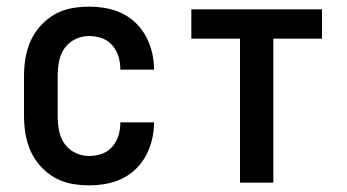

<svg xmlns="http://www.w3.org/2000/svg" viewBox="-20 -548 1040 576"><path d="M247 8Q220 8 193.5 3Q167 -2 143.5 -15.5Q120 -29 101.5 -49.5Q83 -70 72 -94.5Q61 -119 56.5 -146Q52 -173 52 -200V-320Q52 -347 56.5 -374Q61 -401 72 -425.5Q83 -450 101.5 -470.5Q120 -491 143.5 -504.5Q167 -518 193.5 -523Q220 -528 247 -528Q273 -528 298 -523.5Q323 -519 346 -508Q369 -497 387.5 -479Q406 -461 418 -438.5Q430 -416 436 -391Q442 -366 442 -341V-339H341V-340Q341 -360 335.5 -378.5Q330 -397 317 -412Q304 -427 285.5 -433.5Q267 -440 247 -440Q226 -440 206 -430.5Q186 -421 173.5 -403Q161 -385 157 -363.5Q153 -342 153 -320V-200Q153 -178 157 -156.5Q161 -135 173.5 -117Q186 -99 206 -89.5Q226 -80 247 -80Q267 -80 285.5 -86.5Q304 -93 317 -108Q330 -123 335.5 -141.5Q341 -160 341 -180V-181H442V-179Q442 -154 436 -129Q430 -104 418 -81.5Q406 -59 387.5 -41Q369 -23 346 -12Q323 -1 298 3.5Q273 8 247 8Z M700 0V-432H554V-520H946V-432H800V0Z"/></svg>

Font: Iosevka SS18 Semibold
Style: Regular
Weight: 600
Monospace: yes
Designer: Belleve Invis
Foundry: Belleve Invis
Version: Version 25.1.1; ttfautohint (v1.8.4)